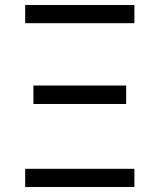

<svg xmlns="http://www.w3.org/2000/svg" viewBox="-20 -750 640 770"><path d="M519 -657V-730H81V-657ZM486 -333V-407H114V-333ZM519 0V-73H81V0Z"/></svg>

Font: Tekne LDO Light
Style: Regular
Weight: 300
Monospace: yes
Designer: Alessio Laiso, Mario Rullo, Paolo Rosset
Foundry: Alessio Laiso
Version: Version 1.000;hotconv 1.0.109;makeotfexe 2.5.65596